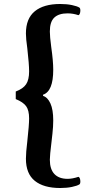

<svg xmlns="http://www.w3.org/2000/svg" viewBox="-20 -766 454 963"><path d="M110 30Q110 0 117 -58Q126 -139 126 -172Q126 -213 111 -233.5Q96 -254 59 -269V-307Q96 -321 111 -343.5Q126 -366 126 -408Q126 -444 117 -523Q110 -572 110 -598Q110 -673 154.5 -709.5Q199 -746 282 -746Q315 -746 341 -740.5Q367 -735 378 -728Q383 -725 383 -713Q383 -705 380.5 -698Q378 -691 373 -690Q346 -699 319 -699Q275 -699 252.5 -678Q230 -657 230 -608Q230 -583 237 -530Q247 -460 247 -416Q247 -308 196 -291V-285Q219 -278 233 -247Q247 -216 247 -162Q247 -132 243 -95.5Q239 -59 238 -51Q230 13 230 35Q230 83 253 107Q276 131 319 131Q343 131 373 121Q378 122 380.5 129Q383 136 383 144Q383 156 378 159Q367 166 341 171.5Q315 177 282 177Q199 177 154.5 141Q110 105 110 30Z"/></svg>

Font: Arima Madurai ExtraBold
Style: Regular
Weight: 800
Designer: Joana Correia and Natanael Gama
Foundry: NDISCOVER
Version: Version 1.020